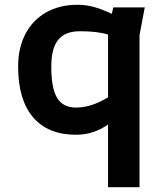

<svg xmlns="http://www.w3.org/2000/svg" viewBox="-20 -554 680 805"><path d="M587 -523 565 -407V231H433V-32Q372 11 299 11Q181 11 118.5 -62.5Q56 -136 56 -275Q56 -353 86.5 -411.5Q117 -470 173.5 -502Q230 -534 305 -534Q338 -534 371 -525.5Q404 -517 449 -496L455 -523ZM433 -146V-409Q390 -423 314 -423Q253 -423 224 -387Q195 -351 195 -275Q195 -184 219.5 -143.5Q244 -103 299 -103Q363 -103 433 -146Z"/></svg>

Font: AmikoBold
Style: Bold
Weight: 700
Designer: Pablo Impallari, Rodrigo Fuenzalida, Andres Torresi
Foundry: Impallari Type
Version: Version 1.000; ttfautohint (v1.3)